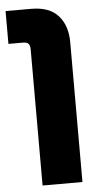

<svg xmlns="http://www.w3.org/2000/svg" viewBox="-58 -645 482 921"><g transform="rotate(-5 183.0 -184.5)"><path d="M109 240V-416Q109 -434 101.5 -442.5Q94 -451 75 -451H5V-609H128Q216 -609 258.5 -561Q301 -513 301 -434V240Z"/></g></svg>

Font: Noto Sans Hebrew Black
Style: Regular
Weight: 900
Designer: Monotype Design Team
Foundry: Monotype Imaging Inc.
Version: Version 2.003